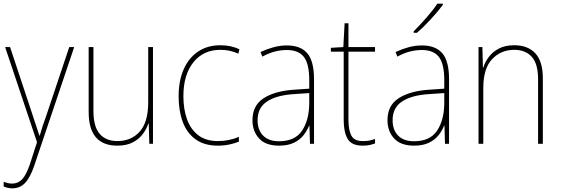

<svg xmlns="http://www.w3.org/2000/svg" viewBox="-20 -785 3062 1048"><path d="M8 -528H35L157 -160Q173 -112 181 -87Q189 -62 195 -45H197Q210 -92 234 -158L358 -528H385L167 119Q145 184 117 213.5Q89 243 47 243Q24 243 0 233V207Q12 212 23 214.5Q34 217 47 217Q78 217 100.5 194Q123 171 144 109L182 -9Z M815 -528V0H795L792 -111H790Q780 -81 759.5 -53.5Q739 -26 705 -8Q671 10 620 10Q464 10 464 -174V-528H490V-179Q490 -94 524 -54.5Q558 -15 621 -15Q696 -15 742.5 -66.5Q789 -118 789 -227V-528Z M1169 10Q1095 10 1047.5 -24.5Q1000 -59 977.5 -119.5Q955 -180 955 -259Q955 -344 982.5 -406.5Q1010 -469 1061 -503.5Q1112 -538 1183 -538Q1241 -538 1287 -516L1281 -492Q1257 -503 1232.5 -508Q1208 -513 1183 -513Q1090 -513 1035.5 -445Q981 -377 981 -260Q981 -190 1000.5 -135Q1020 -80 1061.5 -47.5Q1103 -15 1170 -15Q1200 -15 1229.5 -21Q1259 -27 1284 -38V-12Q1263 -3 1233 3.5Q1203 10 1169 10Z M1546 -537Q1621 -537 1657.5 -494Q1694 -451 1694 -353V0H1672L1669 -99H1667Q1656 -71 1636 -46Q1616 -21 1583.5 -5.5Q1551 10 1503 10Q1430 10 1394 -29.5Q1358 -69 1358 -129Q1358 -208 1417 -247.5Q1476 -287 1580 -295L1668 -301V-347Q1668 -437 1638.5 -474.5Q1609 -512 1546 -512Q1514 -512 1481.5 -504Q1449 -496 1412 -476L1402 -501Q1436 -517 1472.5 -527Q1509 -537 1546 -537ZM1581 -271Q1489 -265 1437.5 -231Q1386 -197 1386 -129Q1386 -75 1416.5 -44.5Q1447 -14 1503 -14Q1590 -14 1628.5 -71.5Q1667 -129 1668 -220V-277Z M1960 -15Q1981 -15 1997.5 -18Q2014 -21 2027 -27V-2Q2013 3 1997.5 6.5Q1982 10 1960 10Q1899 10 1877.5 -27Q1856 -64 1856 -130V-503H1786V-524L1854 -528L1861 -658H1882V-528H2027V-503H1882V-130Q1882 -74 1898 -44.5Q1914 -15 1960 -15Z M2283 -537Q2358 -537 2394.5 -494Q2431 -451 2431 -353V0H2409L2406 -99H2404Q2393 -71 2373 -46Q2353 -21 2320.5 -5.5Q2288 10 2240 10Q2167 10 2131 -29.5Q2095 -69 2095 -129Q2095 -208 2154 -247.5Q2213 -287 2317 -295L2405 -301V-347Q2405 -437 2375.5 -474.5Q2346 -512 2283 -512Q2251 -512 2218.5 -504Q2186 -496 2149 -476L2139 -501Q2173 -517 2209.5 -527Q2246 -537 2283 -537ZM2318 -271Q2226 -265 2174.5 -231Q2123 -197 2123 -129Q2123 -75 2153.5 -44.5Q2184 -14 2240 -14Q2327 -14 2365.5 -71.5Q2404 -129 2405 -220V-277ZM2397 -758Q2371 -723 2331.5 -680Q2292 -637 2256 -606H2238V-614Q2272 -648 2308 -689Q2344 -730 2367 -765H2397Z M2787 -538Q2861 -538 2902 -494Q2943 -450 2943 -357V0H2917V-352Q2917 -437 2882.5 -475Q2848 -513 2787 -513Q2714 -513 2666 -462Q2618 -411 2618 -305V0H2592V-528H2613L2616 -416H2618Q2627 -446 2648 -474Q2669 -502 2703 -520Q2737 -538 2787 -538Z"/></svg>

Font: Noto Sans Kannada SemiCondensed Thin
Style: Regular
Weight: 100
Width: 4
Designer: Jelle Bosma - Monotype Design Team
Foundry: Monotype Imaging Inc.
Version: Version 2.005; ttfautohint (v1.8.4.7-5d5b)